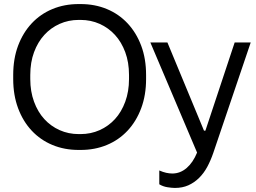

<svg xmlns="http://www.w3.org/2000/svg" viewBox="-20 -729 1259 945"><path d="M45 -340Q45 -261 69 -196.5Q93 -132 136 -86Q179 -40 238 -15.5Q297 9 367 9H377Q447 9 506 -15.5Q565 -40 608 -86Q651 -132 675 -196.5Q699 -261 699 -340V-360Q699 -440 675 -504Q651 -568 608 -614Q565 -660 506 -684.5Q447 -709 377 -709H367Q297 -709 238 -684.5Q179 -660 136 -614Q93 -568 69 -504Q45 -440 45 -360ZM129 -340V-360Q129 -422 147.5 -472Q166 -522 198 -557Q230 -592 273.5 -611.5Q317 -631 368 -631H376Q427 -631 470.5 -611.5Q514 -592 546 -557Q578 -522 596.5 -472Q615 -422 615 -360V-340Q615 -279 596.5 -228.5Q578 -178 546 -143Q514 -108 470.5 -88.5Q427 -69 376 -69H368Q317 -69 273.5 -88.5Q230 -108 198 -143Q166 -178 147.5 -228.5Q129 -279 129 -340ZM841 196Q878 196 907 183Q936 170 959.5 147Q983 124 1000 92.5Q1017 61 1030 23L1214 -520H1135L991 -86H984L804 -520H720L950 22Q930 71 898.5 98Q867 125 828 125Q814 125 798 121.5Q782 118 764 110V178Q782 189 804 192.5Q826 196 841 196Z"/></svg>

Font: Fixel Variable
Style: Regular
Weight: 100
Width: 3
Designer: AlfaBravo + MacPaw
Foundry: Kyrylo Tkachov, Marchela Mozhyna, Serhii Makarenko, Maria Weinstein, Zakhar Kryvoshyya
Version: Version 1.211